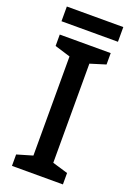

<svg xmlns="http://www.w3.org/2000/svg" viewBox="-162 -921 678 981"><g transform="rotate(20 177.0 -430.5)"><path d="M315 0H38V-62L123 -87V-626L38 -652V-714H315V-652L231 -626V-87L315 -62ZM330 -861V-781H23V-861Z"/></g></svg>

Font: Noto Sans Arabic Med
Style: Regular
Weight: 500
Designer: Monotype Design Team, Nadine Chahine, Nizar Qandah and Khaled Hosny
Foundry: Monotype Imaging Inc.
Version: Version 2.012; ttfautohint (v1.8.4.7-5d5b)